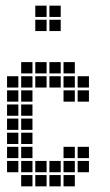

<svg xmlns="http://www.w3.org/2000/svg" viewBox="-20 -665 390 680"><path d="M5 -395V-355H45V-395ZM5 -345V-305H45V-345ZM5 -295V-255H45V-295ZM5 -245V-205H45V-245ZM5 -195V-155H45V-195ZM5 -145V-105H45V-145ZM5 -95V-55H45V-95ZM55 -445V-405H95V-445ZM55 -395V-355H95V-395ZM55 -345V-305H95V-345ZM55 -295V-255H95V-295ZM55 -245V-205H95V-245ZM55 -195V-155H95V-195ZM55 -145V-105H95V-145ZM55 -95V-55H95V-95ZM55 -45V-5H95V-45ZM105 -95V-55H145V-95ZM105 -45V-5H145V-45ZM155 -45V-5H195V-45ZM155 -95V-55H195V-95ZM105 -445V-405H145V-445ZM155 -445V-405H195V-445ZM205 -445V-405H245V-445ZM205 -395V-355H245V-395ZM255 -395V-355H295V-395ZM205 -145V-105H245V-145ZM205 -95V-55H245V-95ZM205 -45V-5H245V-45ZM255 -145V-105H295V-145ZM255 -95V-55H295V-95ZM255 -345V-305H295V-345ZM205 -345V-305H245V-345ZM155 -395V-355H195V-395ZM105 -395V-355H145V-395ZM105 -645V-605H145V-645ZM105 -595V-555H145V-595ZM155 -595V-555H195V-595ZM155 -645V-605H195V-645Z"/></svg>

Font: Nose Transport 13 Square
Style: Regular
Weight: 400
Designer: Nico Rohrbach
Foundry: Nose
Version: Version 1.400;Glyphs 3.2.3 (3260)